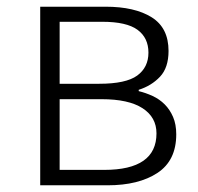

<svg xmlns="http://www.w3.org/2000/svg" viewBox="-20 -553 592 573"><path d="M100 -533H295Q382 -533 432.5 -501.5Q483 -470 483 -401Q483 -351 457.5 -324Q432 -297 394 -285V-281Q415 -276 435.5 -266.5Q456 -257 471.5 -241.5Q487 -226 496.5 -204Q506 -182 506 -152Q506 -74 450 -37Q394 0 301 0H100ZM276 -303Q356 -303 389.5 -327.5Q423 -352 423 -396Q423 -440 390.5 -464Q358 -488 285 -488H158V-303ZM291 -46Q447 -46 447 -155Q447 -203 405.5 -230Q364 -257 283 -257H158V-46Z"/></svg>

Font: SpoqaHanSansJP-Light
Style: Regular
Weight: 300
Designer: [Source Han Sans]
Ryoko NISHIZUKA  (kana & ideographs); Paul D. Hunt (Latin, Greek & Cyrillic); Wenlong ZHANG  (bopomofo
Foundry: Spoqa (http://bi.spoqa.com)
Version: Version 1.002.20150607